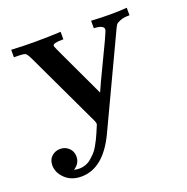

<svg xmlns="http://www.w3.org/2000/svg" viewBox="-118 -555 842 865"><g transform="rotate(-20 303.5 -122.5)"><path d="M22 108Q22 81 39 65.5Q56 50 80 50Q104 50 121 66Q138 82 138 107Q138 140 107 160Q119 163 131 163Q148 163 163 157.5Q178 152 190.5 141Q203 130 212.5 120Q222 110 231.5 93Q241 76 245.5 67Q250 58 257.5 41Q265 24 266 21Q274 3 274 1Q274 -6 270 -15L100 -375Q88 -400 80.5 -404.5Q73 -409 35 -409H26V-445Q82 -442 139 -442Q202 -442 263 -445V-409H257Q212 -409 212 -396Q212 -391 243 -326Q290 -226 336 -128H337Q352 -163 383.5 -228Q415 -293 435.5 -337Q456 -381 456 -387Q456 -407 409 -409V-445Q456 -442 501 -442Q541 -442 580 -445V-409Q552 -409 535.5 -402.5Q519 -396 514.5 -390Q510 -384 504 -371L301 60Q234 200 129 200Q81 200 51.5 171.5Q22 143 22 108Z"/></g></svg>

Font: CMU Serif
Style: Bold
Weight: 700
Version: Version 0.7.0